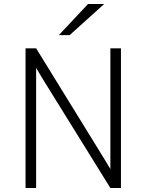

<svg xmlns="http://www.w3.org/2000/svg" viewBox="-20 -942 733 962"><path d="M533 0 190 -553Q164 -596 161 -602V-553V0H108V-700H161L503 -145L533 -95V-145V-700H586V0ZM421 -922H502L329 -766H275Z"/></svg>

Font: Overpass ExtraLight
Style: Regular
Weight: 200
Designer: Delve Withrington, Thomas Jockin
Foundry: Delve Fonts
Version: Version 3.000;DELV;Overpass